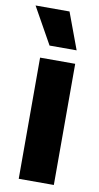

<svg xmlns="http://www.w3.org/2000/svg" viewBox="-95 -785 427 824"><g transform="rotate(10 118.5 -372.5)"><path d="M49 0V-528H202V0ZM80 -586 -9 -745H139L198 -586Z"/></g></svg>

Font: Bricolage Grotesque 24pt Condensed ExtraBold
Style: Regular
Weight: 800
Width: 3
Designer: Mathieu Triay
Foundry: Atelier Triay
Version: Version 1.001;gftools[0.9.33.dev8+g029e19f]